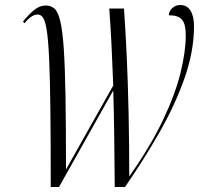

<svg xmlns="http://www.w3.org/2000/svg" viewBox="-20 -748 796 768"><path d="M183 0Q183 -187 181.5 -312Q180 -437 176.5 -513Q173 -589 167 -627Q161 -665 152 -677.5Q143 -690 131 -690Q106 -690 78 -655L72 -662Q93 -688 115.5 -707Q138 -726 163 -726Q184 -726 198 -713.5Q212 -701 221 -664Q230 -627 235 -554.5Q240 -482 242 -364Q244 -246 244 -70L433 -406Q430 -482 426.5 -558.5Q423 -635 417 -714H476Q482 -629 487 -520.5Q492 -412 494.5 -290Q497 -168 497 -42Q582 -163 631.5 -267Q681 -371 702 -456.5Q723 -542 723 -606Q723 -652 708 -669.5Q693 -687 655 -687Q656 -704 669.5 -716Q683 -728 701 -728Q728 -728 742 -705.5Q756 -683 756 -643Q756 -543 718 -435Q680 -327 617 -217Q554 -107 480 0H439Q438 -98 437 -194Q436 -290 433 -386L216 0Z"/></svg>

Font: Noto Serif Display ExtraCondensed Light
Style: Italic
Weight: 300
Width: 2
Italic angle: -12°
Designer: Monotype Design Team
Foundry: Monotype Imaging Inc.
Version: Version 2.009